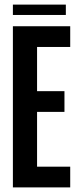

<svg xmlns="http://www.w3.org/2000/svg" viewBox="-20 -814 345 834"><path d="M36 -700H285V-610H141V-418H260V-328H141V-90H285V0H36ZM36 -794H266V-749H36Z"/></svg>

Font: Piscolabis
Style: Regular
Weight: 400
Designer: Ariel Martín Pérez
Foundry: Tunera Type Foundry
Version: Version 1.000